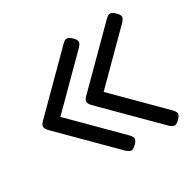

<svg xmlns="http://www.w3.org/2000/svg" viewBox="-117 -585 733 730"><g transform="rotate(-30 250.0 -220.5)"><path d="M283 13Q275 21 268.5 24Q262 27 255.5 24.5Q249 22 241 15L26 -200Q21 -205 18 -210.5Q15 -216 15 -220Q15 -225 18 -230Q21 -235 26 -240L241 -455Q249 -463 255.5 -465Q262 -467 268.5 -464Q275 -461 283 -453Q291 -445 293.5 -438.5Q296 -432 293 -425.5Q290 -419 282 -411L91 -220L282 -29Q290 -21 293 -14.5Q296 -8 293.5 -1.5Q291 5 283 13ZM473 13Q465 21 458.5 24Q452 27 445.5 24.5Q439 22 431 15L216 -200Q211 -205 208 -210.5Q205 -216 205 -220Q205 -225 208 -230Q211 -235 216 -240L431 -455Q439 -463 445.5 -465Q452 -467 458.5 -464Q465 -461 473 -453Q481 -445 483.5 -438.5Q486 -432 483 -425.5Q480 -419 472 -411L281 -220L472 -29Q480 -21 483 -14.5Q486 -8 483.5 -1.5Q481 5 473 13Z"/></g></svg>

Font: Fredoka Light
Style: Regular
Weight: 300
Designer: Ben Nathan
Foundry: Milena B. Brandão, Ben Nathan
Version: Version 2.001